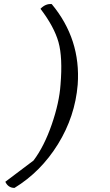

<svg xmlns="http://www.w3.org/2000/svg" viewBox="-20 -868 538 939"><path d="M51 51Q20 51 6 21L144 -83Q196 -152 233 -259Q270 -366 276 -454Q287 -587 266 -662Q245 -737 178 -825Q203 -851 233 -848Q376 -676 360 -454Q347 -298 263.5 -163Q180 -28 51 51Z"/></svg>

Font: Tillana
Style: Regular
Weight: 400
Designer: Lipi Raval (Devanagari, Latin), Jonny Pinhorn (Latin)
Foundry: Indian Type Foundry
Version: Version 2.003;PS 1.0;hotconv 1.0.79;makeotf.lib2.5.61930; tt